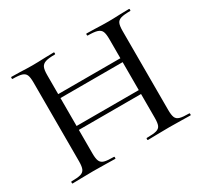

<svg xmlns="http://www.w3.org/2000/svg" viewBox="-133 -801 1026 976"><g transform="rotate(-30 380.5 -312.5)"><path d="M476 -613Q473 -613 473 -619Q473 -625 476 -625L523 -624Q569 -622 602 -622Q630 -622 674 -624L725 -625Q728 -625 728 -619Q728 -613 725 -613Q688 -613 670.5 -607.5Q653 -602 647 -588Q641 -574 641 -544V-81Q641 -51 647 -36.5Q653 -22 670.5 -17Q688 -12 725 -12Q728 -12 728 -6Q728 0 725 0Q693 0 674 -1L602 -2L523 -1Q506 0 476 0Q473 0 473 -6Q473 -12 476 -12Q515 -12 532.5 -17Q550 -22 556 -36Q562 -50 562 -81V-542Q562 -572 556 -586.5Q550 -601 532 -607Q514 -613 476 -613ZM155 -430H597V-407H155ZM35 -613Q32 -613 32 -619Q32 -625 35 -625L86 -624Q128 -622 156 -622Q187 -622 233 -624L284 -625Q286 -625 286 -619Q286 -613 284 -613Q246 -613 228 -607Q210 -601 203.5 -586.5Q197 -572 197 -542V-81Q197 -51 203.5 -36.5Q210 -22 227.5 -17Q245 -12 284 -12Q286 -12 286 -6Q286 0 284 0Q251 0 233 -1L156 -2L85 -1Q66 0 33 0Q31 0 31 -6Q31 -12 33 -12Q70 -12 87.5 -17Q105 -22 111.5 -36.5Q118 -51 118 -81V-544Q118 -574 112 -588Q106 -602 89 -607.5Q72 -613 35 -613ZM155 -243H597V-220H155Z"/></g></svg>

Font: Cormorant Unicase Medium
Style: Regular
Weight: 500
Designer: Christian Thalmann (Catharsis Fonts)
Foundry: Catharsis Fonts
Version: Version 4.000